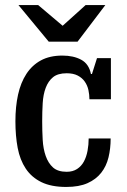

<svg xmlns="http://www.w3.org/2000/svg" viewBox="-20 -730 502 760"><path d="M242 10Q183 10 144 -9Q105 -28 82 -62.5Q59 -97 50 -144.5Q41 -192 41 -250Q41 -308 51.5 -355.5Q62 -403 84.5 -437.5Q107 -472 142 -491Q177 -510 227 -510Q271 -510 301.5 -493.5Q332 -477 340 -437H344L364 -500H419V-337H334Q334 -355 330 -373.5Q326 -392 315.5 -407Q305 -422 287.5 -431Q270 -440 244 -440Q209 -440 190 -424.5Q171 -409 161 -382.5Q151 -356 149 -321.5Q147 -287 147 -250Q147 -212 149 -176.5Q151 -141 161 -112.5Q171 -84 190 -67Q209 -50 244 -50Q268 -50 285 -61Q302 -72 312 -90.5Q322 -109 326.5 -133Q331 -157 331 -182H418Q418 -142 409.5 -107Q401 -72 380.5 -46Q360 -20 326.5 -5Q293 10 242 10ZM287 -565H173L53 -710H131L228 -628L319 -710H397Z"/></svg>

Font: Hermeneus One
Style: Regular
Weight: 400
Designer: Rodrigo Fuenzalida, Pablo Impallari
Foundry: Pablo Impallari, Rodrigo Fuenzalida
Version: Version 1.002; ttfautohint (v0.93) -l 8 -r 50 -G 200 -x 14 -